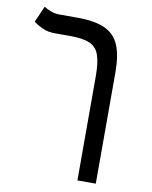

<svg xmlns="http://www.w3.org/2000/svg" viewBox="-91 -680 769 971"><g transform="rotate(10 293.0 -194.0)"><path d="M468.8 -347.2V224.6H374.5V-310.1Q374.5 -380.9 360.8 -419.4Q347.2 -458 312.3 -473.1Q277.3 -488.3 213.4 -488.3H132.8Q97.2 -488.3 69.8 -500.7Q42.5 -513.2 22.5 -528.3L59.1 -611.8Q70.3 -604 92 -595Q113.8 -585.9 136.7 -585.9H231Q320.3 -585.9 372.3 -562.5Q424.3 -539.1 446.5 -486.8Q468.8 -434.6 468.8 -347.2Z"/></g></svg>

Font: Cascadia Code
Style: Regular
Weight: 400
Monospace: yes
Designer: Aaron Bell
Foundry: Saja Typeworks
Version: Version 2106.017